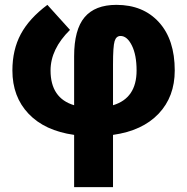

<svg xmlns="http://www.w3.org/2000/svg" viewBox="-20 -550 770 790"><path d="M268 -427Q188 -348 188 -260Q188 -146 285 -117V-318Q285 -428 328 -479Q371 -530 459 -530Q569 -530 634 -458.5Q699 -387 699 -260Q699 -152 632.5 -82Q566 -12 445 5V220H285V5Q164 -12 97.5 -82Q31 -152 31 -260Q31 -345 65.5 -409.5Q100 -474 175 -530ZM445 -117Q542 -146 542 -260Q542 -324 522.5 -363Q503 -402 476 -402Q458 -402 451.5 -380.5Q445 -359 445 -285Z"/></svg>

Font: Mplus 1p ExtraBold
Style: Regular
Weight: 800
Version: Version 1.061